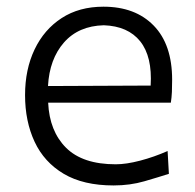

<svg xmlns="http://www.w3.org/2000/svg" viewBox="-20 -549 589 580"><path d="M323.2 11.2Q231.9 11.2 172.6 -23.9Q113.3 -59.1 84.5 -120.8Q55.7 -182.6 55.7 -261.7Q55.7 -339.4 84.5 -399.7Q113.3 -460 166.3 -494.4Q219.2 -528.8 292.5 -528.8Q388.7 -528.8 444.3 -471.7Q500 -414.6 500 -308.1Q500 -288.1 499.3 -271.2Q498.5 -254.4 496.1 -238.8H125.5Q129.4 -152.8 179.4 -102.8Q229.5 -52.7 329.6 -52.7Q361.3 -52.7 403.3 -63.7Q445.3 -74.7 486.3 -92.8L490.2 -23.9Q460 -14.2 416.5 -1.5Q373 11.2 323.2 11.2ZM435.1 -290.5Q440.4 -377.9 403.6 -424.1Q366.7 -470.2 293.5 -472.7Q217.3 -470.7 173.3 -420.7Q129.4 -370.6 125 -289.1Z"/></svg>

Font: Pinar DS1 Regular
Style: Regular
Weight: 400
Designer: Amin Abedi
Version: Version 3.000